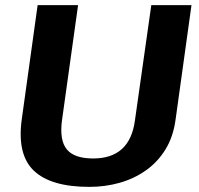

<svg xmlns="http://www.w3.org/2000/svg" viewBox="-20 -720 776 750"><path d="M329 10Q179 10 112.5 -53Q46 -116 65 -254L127 -700H285L222 -249Q212 -172 241 -136.5Q270 -101 344 -101Q487 -101 507 -249L571 -700H728L666 -254Q657 -186 626.5 -136.5Q596 -87 550 -54.5Q504 -22 447.5 -6Q391 10 329 10Z"/></svg>

Font: Pathway Extreme 28pt
Style: Bold Italic
Weight: 700
Italic angle: -8°
Designer: Eduardo Rodriguez Tunni
Foundry: Eduardo Rodriguez Tunni
Version: Version 1.001;gftools[0.9.26]